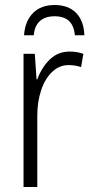

<svg xmlns="http://www.w3.org/2000/svg" viewBox="-20 -747 365 767"><path d="M313 -532 304 -479Q280 -487 254 -487Q217 -487 188.5 -460Q160 -433 144.5 -387Q129 -341 129 -285V0H74V-532H119L126 -430H129Q147 -479 179.5 -510Q212 -541 258 -541Q288 -541 313 -532ZM317 -606H279Q273 -682 198 -682Q161 -682 139.5 -663Q118 -644 115 -606H76Q80 -663 112 -695Q144 -727 198 -727Q253 -727 284 -695.5Q315 -664 317 -606Z"/></svg>

Font: Noto Sans Display Light Narrow
Style: Regular
Weight: 300
Width: 4
Designer: Monotype Design team
Foundry: Monotype Imaging Inc.
Version: Version 1.000